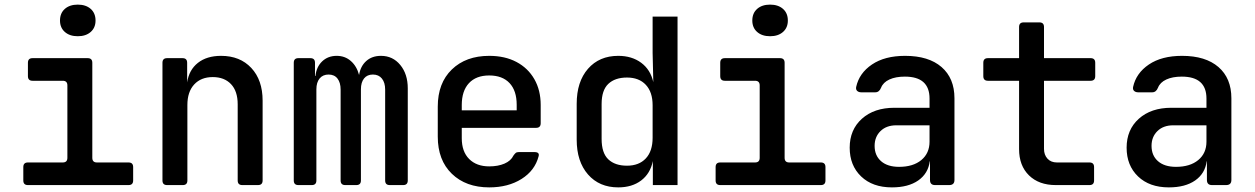

<svg xmlns="http://www.w3.org/2000/svg" viewBox="-20 -802 5440 832"><path d="M101 0Q81 0 81 -20V-78Q81 -98 101 -98H252Q272 -98 272 -118V-432Q272 -452 252 -452H121Q101 -452 101 -472V-530Q101 -550 121 -550H360Q380 -550 380 -530V-118Q380 -98 400 -98H537Q557 -98 557 -78V-20Q557 0 537 0ZM317 -645Q282 -645 261 -663.5Q240 -682 240 -713Q240 -745 261 -763.5Q282 -782 317 -782Q352 -782 373 -763.5Q394 -745 394 -713Q394 -682 373 -663.5Q352 -645 317 -645Z M704 0Q684 0 684 -20V-530Q684 -550 704 -550H771Q791 -550 791 -530V-445Q799 -499 837.5 -529.5Q876 -560 938 -560Q1020 -560 1069 -507.5Q1118 -455 1118 -366V-20Q1118 0 1098 0H1030Q1010 0 1010 -20V-350Q1010 -407 981 -437.5Q952 -468 902 -468Q851 -468 821.5 -436Q792 -404 792 -347V-20Q792 0 772 0Z M1273 0Q1253 0 1253 -20V-530Q1253 -550 1273 -550H1325Q1345 -550 1345 -530V-473H1347Q1351 -512 1376 -536Q1401 -560 1439 -560Q1475 -560 1500.5 -537.5Q1526 -515 1536 -477Q1542 -515 1567 -537.5Q1592 -560 1631 -560Q1682 -560 1714.5 -520.5Q1747 -481 1747 -419V-20Q1747 0 1727 0H1669Q1649 0 1649 -20V-414Q1649 -444 1635 -461.5Q1621 -479 1596 -479Q1571 -479 1557.5 -462Q1544 -445 1544 -415V-20Q1544 0 1524 0H1476Q1456 0 1456 -20V-414Q1456 -444 1442.5 -461.5Q1429 -479 1404 -479Q1379 -479 1365 -462Q1351 -445 1351 -415V-20Q1351 0 1331 0Z M2100 10Q1999 10 1938 -49Q1877 -108 1877 -210V-340Q1877 -442 1938 -501Q1999 -560 2100 -560Q2168 -560 2218 -533.5Q2268 -507 2295.5 -459Q2323 -411 2323 -347V-268Q2323 -248 2303 -248H1981V-203Q1981 -145 2013 -113Q2045 -81 2100 -81Q2138 -81 2166 -93Q2194 -105 2205 -128Q2210 -135 2214.5 -139Q2219 -143 2228 -143H2296Q2319 -143 2314 -125Q2298 -63 2240 -26.5Q2182 10 2100 10ZM1981 -347V-324H2219V-348Q2219 -409 2188 -442Q2157 -475 2100 -475Q2043 -475 2012 -441.5Q1981 -408 1981 -347Z M2659 10Q2577 10 2528 -46Q2479 -102 2479 -197V-352Q2479 -448 2528 -504Q2577 -560 2659 -560Q2718 -560 2758.5 -530Q2799 -500 2811 -446L2808 -573V-730H2916V0H2809V-104Q2798 -50 2758.5 -20Q2719 10 2659 10ZM2697 -84Q2749 -84 2778.5 -115.5Q2808 -147 2808 -205V-346Q2808 -403 2778.5 -434.5Q2749 -466 2697 -466Q2645 -466 2616 -438.5Q2587 -411 2587 -351V-200Q2587 -139 2616 -111.5Q2645 -84 2697 -84Z M3101 0Q3081 0 3081 -20V-78Q3081 -98 3101 -98H3252Q3272 -98 3272 -118V-432Q3272 -452 3252 -452H3121Q3101 -452 3101 -472V-530Q3101 -550 3121 -550H3360Q3380 -550 3380 -530V-118Q3380 -98 3400 -98H3537Q3557 -98 3557 -78V-20Q3557 0 3537 0ZM3317 -645Q3282 -645 3261 -663.5Q3240 -682 3240 -713Q3240 -745 3261 -763.5Q3282 -782 3317 -782Q3352 -782 3373 -763.5Q3394 -745 3394 -713Q3394 -682 3373 -663.5Q3352 -645 3317 -645Z M3845 10Q3761 10 3711.5 -37.5Q3662 -85 3662 -162Q3662 -240 3715 -287.5Q3768 -335 3856 -335H4008V-375Q4008 -470 3901 -470Q3861 -470 3834 -457.5Q3807 -445 3798 -422Q3790 -402 3773 -402H3712Q3701 -402 3694.5 -408Q3688 -414 3690 -425Q3703 -485 3758.5 -522.5Q3814 -560 3902 -560Q4004 -560 4060 -511.5Q4116 -463 4116 -376V-22Q4116 0 4093 0H4032Q4010 0 4010 -22V-103H4009Q4002 -50 3959 -20Q3916 10 3845 10ZM3876 -79Q3937 -79 3972.5 -108.5Q4008 -138 4008 -188V-259H3864Q3821 -259 3795.5 -234Q3770 -209 3770 -170Q3770 -128 3798 -103.5Q3826 -79 3876 -79Z M4555 0Q4482 0 4439 -42Q4396 -84 4396 -156V-452H4261Q4241 -452 4241 -472V-530Q4241 -550 4261 -550H4396V-685Q4396 -705 4416 -705H4484Q4504 -705 4504 -685V-550H4706Q4726 -550 4726 -530V-472Q4726 -452 4706 -452H4504V-157Q4504 -131 4519 -114.5Q4534 -98 4560 -98H4701Q4721 -98 4721 -78V-20Q4721 0 4701 0Z M5045 10Q4961 10 4911.5 -37.5Q4862 -85 4862 -162Q4862 -240 4915 -287.5Q4968 -335 5056 -335H5208V-375Q5208 -470 5101 -470Q5061 -470 5034 -457.5Q5007 -445 4998 -422Q4990 -402 4973 -402H4912Q4901 -402 4894.5 -408Q4888 -414 4890 -425Q4903 -485 4958.5 -522.5Q5014 -560 5102 -560Q5204 -560 5260 -511.5Q5316 -463 5316 -376V-22Q5316 0 5293 0H5232Q5210 0 5210 -22V-103H5209Q5202 -50 5159 -20Q5116 10 5045 10ZM5076 -79Q5137 -79 5172.5 -108.5Q5208 -138 5208 -188V-259H5064Q5021 -259 4995.5 -234Q4970 -209 4970 -170Q4970 -128 4998 -103.5Q5026 -79 5076 -79Z"/></svg>

Font: Pitagon Sans Mono SemiBold
Style: Regular
Weight: 600
Monospace: yes
Designer: Travis Tran
Foundry: Pitagon
Version: Version 1.001; ttfautohint (v1.8.4.7-5d5b);gftools[0.9.26]